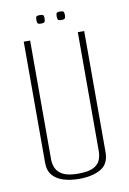

<svg xmlns="http://www.w3.org/2000/svg" viewBox="-83 -773 557 829"><g transform="rotate(-10 195.5 -358.0)"><path d="M196 5Q160 5 129.5 -4Q99 -13 81 -33.5Q63 -54 63 -89V-620H91V-99Q91 -78 99.5 -59.5Q108 -41 130.5 -29.5Q153 -18 196 -18Q241 -18 263 -29.5Q285 -41 292.5 -59.5Q300 -78 300 -99V-620H328V-89Q328 -37 291 -16Q254 5 196 5ZM239 -684Q226 -684 224 -689Q222 -694 222 -702Q222 -712 224 -716.5Q226 -721 239 -721Q253 -721 255.5 -716.5Q258 -712 258 -702Q258 -694 255.5 -689Q253 -684 239 -684ZM151 -684Q137 -684 135 -689Q133 -694 133 -702Q133 -712 135 -716.5Q137 -721 151 -721Q165 -721 167 -716.5Q169 -712 169 -702Q169 -694 166.5 -689Q164 -684 151 -684Z"/></g></svg>

Font: Smooch Sans ExtraLight
Style: Regular
Weight: 200
Designer: Robert E. Leuschke
Foundry: Robert E. Leuschke
Version: Version 1.010; ttfautohint (v1.8.3)